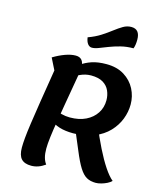

<svg xmlns="http://www.w3.org/2000/svg" viewBox="-144 -1096 1020 1224"><g transform="rotate(15 366.0 -484.0)"><path d="M384 -243Q332 -243 293.5 -255Q255 -267 214 -298L230 -367Q253 -350 281.5 -342.5Q310 -335 338 -335Q399 -335 443 -356.5Q487 -378 511.5 -415.5Q536 -453 536 -501Q536 -534 523 -563.5Q510 -593 480.5 -611Q451 -629 401 -629Q364 -629 327 -611.5Q290 -594 248 -563V-623Q279 -652 310 -674.5Q341 -697 381 -710.5Q421 -724 477 -724Q547 -724 595 -694Q643 -664 667.5 -616.5Q692 -569 692 -515Q692 -466 673.5 -418Q655 -370 617.5 -330.5Q580 -291 521.5 -267Q463 -243 384 -243ZM180 26Q135 26 114 3Q93 -20 93 -71Q93 -98 96.5 -136Q100 -174 108.5 -233.5Q117 -293 131 -382Q145 -471 166 -599L128 -675Q168 -699 205.5 -712.5Q243 -726 274 -726Q328 -726 328 -660Q328 -649 322 -612Q316 -575 306.5 -522Q297 -469 287 -409Q277 -349 267 -290.5Q257 -232 251 -183Q245 -134 245 -105Q245 -71 251.5 -47Q258 -23 271 -6Q227 26 180 26ZM605 25Q570 25 545 11Q520 -3 497 -39.5Q474 -76 446 -144L389 -279L523 -334Q554 -259 586 -194.5Q618 -130 649 -83.5Q680 -37 707 -15Q697 -4 679 5Q661 14 641 19.5Q621 25 605 25ZM359 -801Q343 -801 331.5 -815.5Q320 -830 316 -858Q363 -875 398 -897.5Q433 -920 461.5 -942Q490 -964 515.5 -979Q541 -994 569 -994Q626 -994 626 -925Q626 -909 624 -894Q622 -879 617 -866Q572 -866 533 -856Q494 -846 461.5 -833.5Q429 -821 403.5 -811Q378 -801 359 -801Z"/></g></svg>

Font: Lemonada Medium
Style: Regular
Weight: 500
Designer: Mohamed Gaber (Arabic), Eduardo Tunni (Latin)
Foundry: Kief Type Foundry
Version: Version 4.004; ttfautohint (v1.8.2)